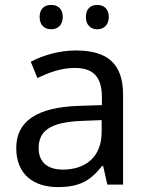

<svg xmlns="http://www.w3.org/2000/svg" viewBox="-20 -750 601 780"><path d="M141 -681C141 -647 162 -631 188 -631C213 -631 235 -647 235 -681C235 -716 213 -730 188 -730C162 -730 141 -716 141 -681ZM329 -681C329 -647 350 -631 375 -631C400 -631 422 -647 422 -681C422 -716 400 -730 375 -730C350 -730 329 -716 329 -681ZM288 -545C218 -545 152 -524 105 -499L132 -433C176 -454 227 -474 283 -474C353 -474 394 -444 394 -355V-323L303 -320C128 -315 46 -256 46 -149C46 -40 118 10 215 10C305 10 348 -17 395 -76H399L416 0H480V-365C480 -490 418 -545 288 -545ZM314 -259 393 -262V-214C393 -110 325 -61 235 -61C177 -61 137 -88 137 -148C137 -216 180 -254 314 -259Z"/></svg>

Font: Noto Sans Brahmi
Style: Regular
Weight: 400
Designer: Monotype Design Team
Foundry: Monotype Imaging Inc.
Version: Version 2.004